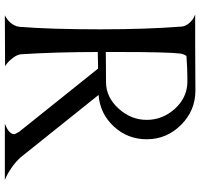

<svg xmlns="http://www.w3.org/2000/svg" viewBox="-37 -791 827 793"><g transform="rotate(90 376.5 -394.5)"><path d="M323.2 -754.9H297.9Q264.6 -754.9 210.9 -751Q202.6 -737.3 201.2 -726.1Q194.8 -673.3 194.8 -477.1V-418Q210.4 -418 252.7 -418.5Q294.9 -418.9 318.8 -418.9Q381.3 -418.9 428.2 -470.5Q475.1 -522 475.1 -586.9Q475.1 -651.4 430.7 -701.7Q386.2 -752 323.2 -754.9ZM490.2 -1Q492.2 -1.5 495.1 -2.7Q498 -3.9 505.6 -7.6Q513.2 -11.2 519 -15.4Q524.9 -19.5 529.5 -25.9Q534.2 -32.2 534.2 -39.1Q534.2 -43.9 526.9 -55.2Q525.9 -56.2 525.9 -58.1L263.2 -386.2L194.8 -384.8Q194.8 -212.9 204.1 -67.9Q205.6 -52.7 217.8 -36.1Q230 -19.5 241.2 -10.7L252.9 -2L43 -1Q44.9 -2 47.9 -3.4Q50.8 -4.9 58.6 -10.5Q66.4 -16.1 72.5 -22.7Q78.6 -29.3 84.2 -39.8Q89.8 -50.3 90.8 -62Q101.1 -189.9 101.1 -395Q101.1 -584 89.8 -731Q87.9 -748.5 75.4 -762.5Q63 -776.4 51.8 -781.7L40 -787.1H159.2L354 -788.1Q436.5 -788.1 495.8 -728.8Q555.2 -669.4 555.2 -586.9Q555.2 -508.3 502.4 -451.2Q449.7 -394 372.1 -388.2L630.9 -64.9Q649.9 -44.4 673.1 -28.6Q696.3 -12.7 710 -6.8L723.1 -1Z"/></g></svg>

Font: Anticva
Style: Regular
Weight: 400
Version: Version 1.000